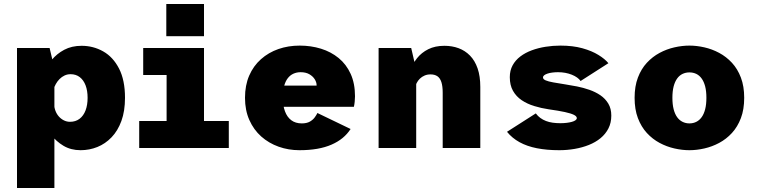

<svg xmlns="http://www.w3.org/2000/svg" viewBox="-20 -740 3790 960"><path d="M65 200V-500H228L252 -399V200ZM383 11Q334.5 11 297.5 -11Q260.5 -33 235.5 -66.5Q210.5 -100 198 -135.5Q185.5 -171 185.5 -198L250.5 -221Q251 -202.5 257.2 -186Q263.5 -169.5 274.5 -157.2Q285.5 -145 299.8 -138Q314 -131 330 -131Q358 -131 377.8 -146Q397.5 -161 407.8 -188Q418 -215 418 -251Q418 -286.5 408 -313Q398 -339.5 379 -354.2Q360 -369 333 -369Q316.5 -369 302.8 -362.5Q289 -356 278 -345Q267 -334 259.2 -320Q251.5 -306 247 -291L188 -315Q188 -342 200.8 -375.5Q213.5 -409 238.5 -440Q263.5 -471 301 -491Q338.5 -511 388 -511Q446.5 -511 496 -483Q545.5 -455 575.2 -397.2Q605 -339.5 605 -251Q605 -184.5 587 -135.2Q569 -86 537.8 -53.5Q506.5 -21 466.8 -5Q427 11 383 11Z M676 0V-135H813V-365H696V-500H1000V-135H1124V0ZM811.5 -720H1000V-559H811.5Z M1477 11Q1422.5 11 1373.2 -6.5Q1324 -24 1286.2 -57.5Q1248.5 -91 1226.8 -139.8Q1205 -188.5 1205 -251Q1205 -313.5 1226 -362Q1247 -410.5 1284.8 -444Q1322.5 -477.5 1372 -494.8Q1421.5 -512 1478.5 -512Q1535 -512 1585 -496.5Q1635 -481 1673.2 -449.8Q1711.5 -418.5 1733.2 -370.8Q1755 -323 1755 -258.5Q1755 -245.5 1753.5 -231.2Q1752 -217 1749.5 -206H1356V-312H1563Q1563 -312.5 1563 -313Q1563 -313.5 1563 -314Q1563 -328.5 1553.8 -343.5Q1544.5 -358.5 1526.8 -368.8Q1509 -379 1483 -379Q1463.5 -379 1447 -371.5Q1430.5 -364 1418.8 -348.8Q1407 -333.5 1400.5 -309.5Q1394 -285.5 1394 -252.5Q1394 -212.5 1404.8 -183.5Q1415.5 -154.5 1436.5 -138.8Q1457.5 -123 1489 -123Q1514 -123 1529.8 -132.2Q1545.5 -141.5 1554.2 -153.8Q1563 -166 1567 -175L1733 -95Q1716.5 -69.5 1692.8 -50Q1669 -30.5 1637.5 -16.8Q1606 -3 1566 4Q1526 11 1477 11Z M1873 0V-500H2036L2061 -392V0ZM2193.5 0V-276Q2193.5 -309 2187 -329.2Q2180.5 -349.5 2167 -358.8Q2153.5 -368 2132.5 -368Q2116 -368 2102.8 -362.2Q2089.5 -356.5 2079.5 -346.8Q2069.5 -337 2063.5 -325.2Q2057.5 -313.5 2055.5 -302L2021.5 -323Q2021.5 -355 2032.2 -388Q2043 -421 2065.2 -449Q2087.5 -477 2121.5 -494Q2155.5 -511 2202 -511Q2240.5 -511 2273 -499Q2305.5 -487 2330 -462Q2354.5 -437 2368 -398Q2381.5 -359 2381.5 -305V0Z M2776 11Q2714 11 2664.5 1.2Q2615 -8.5 2577.8 -29Q2540.5 -49.5 2515 -81L2659 -173Q2669 -159.5 2681.8 -150.2Q2694.5 -141 2710 -135Q2725.5 -129 2743.8 -126.5Q2762 -124 2782 -124Q2798.5 -124 2813.2 -125.8Q2828 -127.5 2839.5 -130.8Q2851 -134 2857.5 -138.8Q2864 -143.5 2864 -149.5Q2864 -158.5 2849.5 -165.8Q2835 -173 2804.2 -179.8Q2773.5 -186.5 2723.5 -193.5Q2686 -199 2651 -209.8Q2616 -220.5 2588.5 -239Q2561 -257.5 2545 -285.8Q2529 -314 2529 -354Q2529 -387.5 2543 -413.2Q2557 -439 2581.8 -457.8Q2606.5 -476.5 2639 -488.5Q2671.5 -500.5 2708 -506.2Q2744.5 -512 2782 -512Q2844 -512 2891.8 -498.8Q2939.5 -485.5 2972.2 -465.2Q3005 -445 3022 -424L2883 -335Q2876.5 -344.5 2865.2 -352.5Q2854 -360.5 2839 -366.5Q2824 -372.5 2806.5 -375.8Q2789 -379 2770 -379Q2755 -379 2741.5 -377.2Q2728 -375.5 2717.5 -372Q2707 -368.5 2701 -363.8Q2695 -359 2695 -352.5Q2695 -344 2708.2 -338.2Q2721.5 -332.5 2746.5 -328Q2771.5 -323.5 2807 -318Q2834 -314 2865.2 -307.8Q2896.5 -301.5 2926.8 -291Q2957 -280.5 2981.8 -263.8Q3006.5 -247 3021.5 -222Q3036.5 -197 3036.5 -162Q3036.5 -126 3022.2 -98Q3008 -70 2982.8 -49.2Q2957.5 -28.5 2924.2 -15.2Q2891 -2 2853.2 4.5Q2815.5 11 2776 11Z M3427 11Q3390.5 11 3352 2.2Q3313.5 -6.5 3278 -25.5Q3242.5 -44.5 3214.2 -75.2Q3186 -106 3169.5 -149.5Q3153 -193 3153 -251Q3153 -308.5 3169.5 -352Q3186 -395.5 3214.2 -426Q3242.5 -456.5 3278 -475.5Q3313.5 -494.5 3352 -503.2Q3390.5 -512 3427 -512Q3463.5 -512 3502 -503.2Q3540.5 -494.5 3576 -475.5Q3611.5 -456.5 3639.8 -426Q3668 -395.5 3684.5 -352Q3701 -308.5 3701 -251Q3701 -193 3684.5 -149.5Q3668 -106 3639.8 -75.2Q3611.5 -44.5 3576 -25.5Q3540.5 -6.5 3502 2.2Q3463.5 11 3427 11ZM3427 -123Q3446 -123 3461.5 -130.8Q3477 -138.5 3488.2 -154Q3499.5 -169.5 3505.8 -193.8Q3512 -218 3512 -251Q3512 -284 3505.8 -308Q3499.5 -332 3488.2 -347.5Q3477 -363 3461.5 -370.5Q3446 -378 3427 -378Q3408.5 -378 3392.8 -370.5Q3377 -363 3365.8 -347.5Q3354.5 -332 3348.2 -308Q3342 -284 3342 -251Q3342 -218 3348.2 -193.8Q3354.5 -169.5 3365.8 -154Q3377 -138.5 3392.8 -130.8Q3408.5 -123 3427 -123Z"/></svg>

Font: Trispace Thin ExtraBold
Style: Regular
Weight: 800
Version: Version 1.210